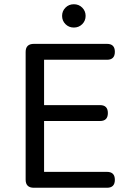

<svg xmlns="http://www.w3.org/2000/svg" viewBox="-20 -886 617 906"><path d="M140 -679H485Q522 -679 522 -641.5Q522 -604 485 -604H188V-390H452Q489 -390 489 -352.5Q489 -315 452 -315H188V-75H485Q522 -75 522 -37.5Q522 0 485 0H140Q101 0 101 -38V-641Q101 -679 140 -679ZM289 -772Q273 -788 273 -811Q273 -834 289 -850Q305 -866 328.5 -866Q352 -866 368 -850Q384 -834 384 -811Q384 -788 368 -772Q352 -756 328.5 -756Q305 -756 289 -772Z"/></svg>

Font: Merge One
Style: Regular
Weight: 400
Designer: Kosal Sen
Foundry: Philatype
Version: Version 1.001